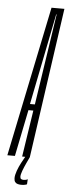

<svg xmlns="http://www.w3.org/2000/svg" viewBox="-96 -705 310 860"><g transform="rotate(5 59.0 -275.0)"><path d="M-39.5 0H-5.5L37 -209.5H59L27 0H61.5L158 -675.5H100ZM41.5 -237.5 123.5 -647.5H125.5L63.5 -237.5ZM33.5 126.5Q39.5 126.5 44.8 126Q50 125.5 54.2 124Q58.5 122.5 59.5 122L61 99Q60 100 56.8 101.2Q53.5 102.5 49.8 103Q46 103.5 41.5 103.5Q35.5 103.5 31.2 100.8Q27 98 27 90Q27 80.5 33.5 63Q40 45.5 48.5 27.5Q57 9.5 61.5 0H41Q35 10.5 25.2 28.5Q15.5 46.5 8.5 66Q1.5 85.5 1.5 99.5Q1.5 110.5 6 116.5Q10.5 122.5 18.2 124.5Q26 126.5 33.5 126.5Z"/></g></svg>

Font: Anybody UltraCondensed ExtraLight
Style: Italic
Weight: 250
Width: 1
Italic angle: -10°
Version: Version 1.113;gftools[0.9.25]